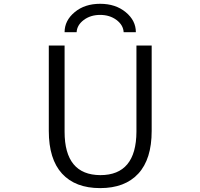

<svg xmlns="http://www.w3.org/2000/svg" viewBox="-20 -967 1040 997"><path d="M685.5 -799.8H622.1Q620.1 -836.9 585 -863.3Q549.8 -889.6 500 -889.6Q450.2 -889.6 415 -863.3Q379.9 -836.9 377.9 -799.8H315.4Q315.4 -860.4 367.7 -903.8Q419.9 -947.3 500 -947.3Q580.1 -947.3 632.8 -903.8Q685.5 -860.4 685.5 -799.8ZM688.5 -730.5H767.6V-287.1Q767.6 -140.6 698.2 -65.4Q628.9 9.8 500 9.8Q371.1 9.8 302.2 -65.4Q233.4 -140.6 233.4 -287.1V-730.5H315.4V-283.2Q315.4 -58.6 501 -57.6Q687.5 -57.6 688.5 -283.2Z"/></svg>

Font: GenEi Gothic M SemiLight
Style: Regular
Weight: 350
Designer: o_tamon (Modified); [Source Han Sans]
Ryoko NISHIZUKA  (kana & ideographs); Paul D. Hunt (Latin, Greek & Cyrillic); Wenl
Version: Version 1.1a;Original Version 1.004